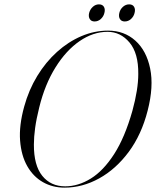

<svg xmlns="http://www.w3.org/2000/svg" viewBox="-20 -851 715 881"><path d="M476 -710.5Q549.5 -710.5 600.8 -664.8Q652 -619 669 -536.5Q686 -454 657.5 -343.5Q629.5 -233.5 570.8 -154.2Q512 -75 435.2 -32.5Q358.5 10 276 10Q221.5 10 177 -15.2Q132.5 -40.5 105 -88.8Q77.5 -137 72.2 -206Q67 -275 91 -362Q112 -438.5 151 -502.5Q190 -566.5 241.8 -613Q293.5 -659.5 353.2 -685Q413 -710.5 476 -710.5ZM279 4Q339 4 396.8 -31.8Q454.5 -67.5 503.8 -144Q553 -220.5 587.5 -342.5Q614.5 -441 614.5 -511.5Q615.5 -607 574.2 -656Q533 -705 473.5 -705Q407.5 -705 345.5 -662.5Q283.5 -620 234.8 -542Q186 -464 160 -358Q147 -306 141.2 -264Q135.5 -222 135.5 -188Q135 -92.5 174 -44.2Q213 4 279 4ZM414 -752.5Q398.5 -752.5 391.8 -763.8Q385 -775 389 -791.5Q393.5 -808.5 406 -819.8Q418.5 -831 434 -831Q450 -831 456.8 -819.8Q463.5 -808.5 459 -791.5Q455 -775 442.5 -763.8Q430 -752.5 414 -752.5ZM552.5 -752.5Q537 -752.5 530.2 -763.8Q523.5 -775 527.5 -791.5Q531.5 -808.5 544.2 -819.8Q557 -831 572.5 -831Q588.5 -831 595.2 -819.8Q602 -808.5 597.5 -791.5Q593.5 -775 581 -763.8Q568.5 -752.5 552.5 -752.5Z"/></svg>

Font: Fraunces 144pt S000 Light
Style: Italic
Weight: 300
Italic angle: -16°
Version: Version 1.000; ttfautohint (v1.8.3)